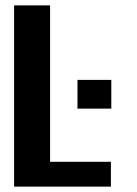

<svg xmlns="http://www.w3.org/2000/svg" viewBox="-20 -695 510 715"><path d="M32.5 0H393V-92.5H166.5V-675H32.5ZM268.5 -397.5V-290.5H394.5V-397.5Z"/></svg>

Font: Anybody SemiCondensed SemiBold
Style: Regular
Weight: 600
Width: 4
Version: Version 1.113;gftools[0.9.25]